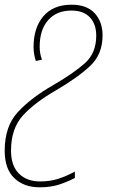

<svg xmlns="http://www.w3.org/2000/svg" viewBox="-60 -558 486 818"><path d="M109 240Q157 240 193 228Q229 216 259 200V173Q224 192 189 203.5Q154 215 111 215Q54 215 20.5 181.5Q-13 148 -13 84Q-13 -11 38 -66.5Q89 -122 180 -174Q272 -228 324.5 -277.5Q377 -327 377 -407Q377 -465 343.5 -501.5Q310 -538 245 -538Q167 -538 125 -489Q83 -440 83 -358Q83 -339 86 -324Q89 -309 93 -298L119 -304Q109 -329 109 -359Q109 -431 145 -472Q181 -513 244 -513Q296 -513 323 -484Q350 -455 350 -406Q350 -332 302 -289Q254 -246 166 -195Q72 -141 16 -80.5Q-40 -20 -40 84Q-40 162 1 201Q42 240 109 240Z"/></svg>

Font: Noto Sans UI SemiCondensed Thin
Style: Italic
Weight: 250
Width: 4
Italic angle: -12°
Designer: Monotype Design Team
Foundry: Monotype Imaging Inc.
Version: Version 1.901